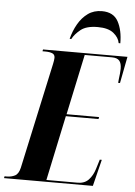

<svg xmlns="http://www.w3.org/2000/svg" viewBox="-102 -995 734 1042"><g transform="rotate(5 265.0 -474.5)"><path d="M-40 0 -38 -10H-26Q-1 -10 18.5 -20Q38 -30 46 -64L171 -640Q173 -649 174.5 -658.5Q176 -668 176 -674Q176 -692 161.5 -698Q147 -704 122 -704H108L110 -714H570L542 -569H532Q532 -576 534 -590.5Q536 -605 537.5 -620.5Q539 -636 539 -646Q539 -676 527 -690Q515 -704 486 -704H338L268 -375H445L443 -364H265L190 -10H360Q398 -10 420 -33.5Q442 -57 453 -93L469 -145H480L444 0ZM249 -784Q260 -828 281.5 -865.5Q303 -903 335 -926Q367 -949 411 -949Q474 -949 499.5 -902Q525 -855 525 -784H516Q511 -814 482 -837.5Q453 -861 396 -861Q334 -861 303 -836Q272 -811 258 -784Z"/></g></svg>

Font: Noto Serif Display ExtraCondensed ExtraBold
Style: Italic
Weight: 800
Width: 2
Italic angle: -12°
Designer: Monotype Design Team
Foundry: Monotype Imaging Inc.
Version: Version 2.009